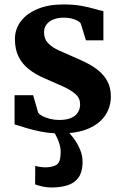

<svg xmlns="http://www.w3.org/2000/svg" viewBox="-20 -588 555 862"><path d="M128.7 -160.6 151.3 -82.3Q156.5 -74.3 171.2 -66.6Q185.8 -59 205.5 -54.2Q225.3 -49.4 245.6 -49.4Q278.5 -49.4 299.3 -58.5Q320 -67.5 329.9 -83.5Q339.7 -99.4 339.7 -119.5Q339.7 -146.8 319.6 -165Q299.5 -183.1 264.7 -199Q229.8 -214.9 184.3 -234.5Q140.1 -253 109.4 -277.4Q78.7 -301.8 62.8 -334.9Q47 -367.9 47 -412.3Q47 -457.8 73.8 -492.8Q100.5 -527.8 149.3 -547.9Q198 -568.1 263.4 -568.1Q312 -568.1 346.7 -561.5Q381.4 -555 405.2 -547.9Q429 -540.7 444.2 -538.2V-406.9H365.9L342.5 -482.4Q338.6 -489.2 327.6 -495.1Q316.7 -501.1 301.2 -504.9Q285.7 -508.7 267.4 -508.7Q240 -508.8 219.7 -500.6Q199.4 -492.5 188.6 -477.8Q177.7 -463.1 177.7 -443.1Q177.7 -413 195.9 -394.2Q214.1 -375.3 243.4 -362.1Q272.7 -348.9 305.4 -334.6Q337.4 -321.2 368.3 -305.8Q399.1 -290.4 423.8 -269.9Q448.4 -249.5 463 -221.5Q477.7 -193.5 477.7 -154.9Q477.7 -108.1 452.9 -70.6Q428.2 -33.2 378 -11.1Q327.8 11 252.2 11Q205.3 11 164.8 3.1Q124.4 -4.8 93.8 -14.6Q63.2 -24.3 45.4 -29.6V-160.6ZM209.7 253.8Q191.9 253.8 171.4 249.5Q150.9 245.1 137.7 239.7L138.1 156.5Q148.6 160 161.6 161.7Q174.7 163.4 181.1 163.4Q215.9 163.4 234.2 151.7Q252.4 140.1 252.4 94.2Q252.4 75.4 246.3 56.5Q240.1 37.6 232.4 22.8Q224.7 7.9 219.5 1.1L263.1 -3.1L282.9 1.1Q293.8 10.6 310.2 32.2Q326.7 53.8 339.4 83.2Q352.1 112.7 350.6 146Q349.2 186.1 332 209.8Q314.8 233.5 283.9 243.6Q253.1 253.8 209.7 253.8Z"/></svg>

Font: Merriweather 7pt Light
Style: Regular
Weight: 300
Designer: Eben Sorkin
Foundry: Eben Sorkin
Version: Version 2.200;gftools[0.9.31]